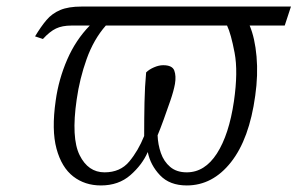

<svg xmlns="http://www.w3.org/2000/svg" viewBox="-20 -556 908 586"><path d="M288 10Q239 10 203.5 -17.5Q168 -45 152.5 -102Q137 -159 150 -249Q159 -314 185 -374Q211 -434 254 -478H198Q170 -478 151 -469Q132 -460 111 -437L87 -445Q105 -475 122 -495Q139 -515 164 -525.5Q189 -536 229 -536H868L849 -478H742Q758 -440 763 -383.5Q768 -327 759 -264Q741 -132 685 -61Q629 10 550 10Q498 10 468.5 -21Q439 -52 431 -92Q414 -53 378 -21.5Q342 10 288 10ZM550 -30Q605 -30 642 -87.5Q679 -145 694 -247Q707 -337 696 -395Q685 -453 673 -478H303Q266 -436 244.5 -376Q223 -316 214 -252Q197 -135 223 -82.5Q249 -30 299 -30Q347 -30 374.5 -63Q402 -96 420 -141Q420 -195 421 -243.5Q422 -292 426 -335Q435 -344 450 -350.5Q465 -357 478 -357Q506 -357 512 -340.5Q518 -324 514 -300Q510 -278 500 -249Q490 -220 479.5 -191Q469 -162 461 -143Q462 -115 471 -89Q480 -63 499.5 -46.5Q519 -30 550 -30Z"/></svg>

Font: Noto Serif SemiCondensed Light
Style: Italic
Weight: 300
Width: 4
Italic angle: -12°
Designer: Monotype Design Team
Foundry: Monotype Imaging Inc.
Version: Version 2.013; ttfautohint (v1.8.4.7-5d5b)